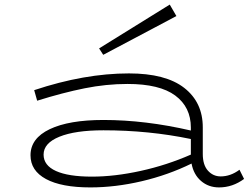

<svg xmlns="http://www.w3.org/2000/svg" viewBox="-20 -804 1099 837"><path d="M1044 -24Q994 13 935 13Q889 13 856.5 -15Q824 -43 815 -91Q713 -41 598 -14Q483 13 374 13Q248 13 180.5 -23.5Q113 -60 113 -127Q113 -201 197 -241Q281 -281 431 -281Q613 -281 812 -235V-248Q812 -337 744 -387.5Q676 -438 536 -438Q443 -438 348.5 -419Q254 -400 142 -365L129 -411Q348 -484 542 -484Q702 -484 783 -421Q864 -358 864 -249V-133Q864 -85 886.5 -60Q909 -35 942 -35Q985 -35 1024 -64ZM381 -34Q480 -34 593.5 -59Q707 -84 812 -130V-198Q629 -236 431 -236Q308 -236 239 -208Q170 -180 170 -130Q170 -83 224 -58.5Q278 -34 381 -34ZM430 -565 749 -734 720 -784 412 -593Z"/></svg>

Font: BioRhyme Expanded Light
Style: Regular
Weight: 300
Width: 7
Designer: Aoife Mooney
Foundry: Aoife Mooney Type
Version: Version 1.000